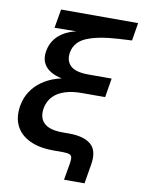

<svg xmlns="http://www.w3.org/2000/svg" viewBox="-94 -793 741 997"><g transform="rotate(10 276.0 -294.0)"><path d="M314.5 140.1 330.1 49.3Q333.5 29.3 330.8 18.6Q328.1 7.8 316.9 3.9Q305.7 0 282.2 0H233.4Q158.7 0 108.2 -24.2Q57.6 -48.3 35.6 -92.5Q13.7 -136.7 23.4 -197.3Q31.2 -242.2 53.5 -275.6Q75.7 -309.1 108.4 -332Q141.1 -355 180.7 -367.7Q220.2 -380.4 262.7 -382.8L262.2 -370.1Q225.6 -371.6 194.8 -379.9Q164.1 -388.2 142.3 -404.3Q120.6 -420.4 111.1 -444.3Q101.6 -468.3 106.9 -501.5Q114.3 -543.5 139.6 -572.5Q165 -601.6 205.6 -617.9Q246.1 -634.3 297.9 -637.2L299.3 -630.4L128.9 -628.4L146 -727.5H552.2L536.6 -633.3L464.8 -629.4Q359.4 -623 299.8 -598.1Q240.2 -573.2 230 -516.6Q222.2 -472.7 248.8 -446.3Q275.4 -419.9 343.8 -419.9H466.8L450.2 -319.3H326.7Q277.3 -319.3 239 -307.1Q200.7 -294.9 177 -270.3Q153.3 -245.6 146 -208Q137.2 -156.7 166 -128.7Q194.8 -100.6 264.2 -100.6H299.3Q376.5 -100.6 414.3 -68.6Q452.1 -36.6 439.5 38.6L422.4 140.1Z"/></g></svg>

Font: Inter 28pt SemiBold
Style: Italic
Weight: 600
Italic angle: -9.3988°
Designer: Rasmus Andersson
Foundry: rsms
Version: Version 4.001;git-66647c0bb